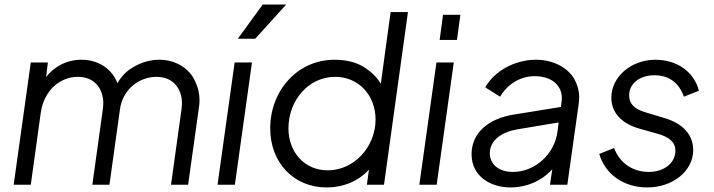

<svg xmlns="http://www.w3.org/2000/svg" viewBox="-20 -810 3133 842"><path d="M115 0 159 -317C173 -413 243 -473 321 -473C402 -473 433 -412 433 -358C433 -350 432 -341 431 -331L385 0H460L506 -330C518 -420 592 -473 666 -473C747 -473 778 -412 778 -358C778 -350 777 -341 776 -331L730 0H805L852 -336C854 -348 855 -360 855 -371C855 -399 849 -426 836 -453C812 -508 753 -548 678 -548C639 -548 601 -537 565 -516C536 -499 512 -476 495 -445C485 -472 468 -495 445 -513C415 -536 379 -548 337 -548C303 -548 271 -540 241 -523C218 -510 198 -493 182 -472L190 -536H115L40 0Z M1099 -640 1235 -790H1132L1023 -640ZM1010 0 1085 -536H1009L934 0Z M1412 12C1457 12 1499 2 1538 -19C1561 -32 1581 -47 1598 -66L1589 0H1664L1769 -757H1693L1650 -443C1631 -474 1605 -498 1574 -517C1539 -538 1496 -548 1447 -548C1284 -548 1165 -412 1165 -247C1165 -97 1268 12 1412 12ZM1417 -63C1317 -63 1245 -141 1245 -247C1245 -369 1332 -473 1450 -473C1552 -473 1627 -393 1627 -286C1627 -168 1535 -63 1417 -63Z M1984 -635 1999 -745H1923L1908 -635ZM1895 0 1970 -536H1894L1819 0Z M2219 12C2276 12 2330 -7 2371 -39C2382 -48 2393 -57 2402 -68L2392 0H2468L2518 -356C2519 -366 2520 -375 2520 -384C2520 -411 2513 -436 2500 -461C2472 -512 2408 -548 2331 -548C2233 -548 2146 -495 2108 -427L2173 -386C2204 -438 2258 -476 2326 -476C2348 -476 2369 -472 2388 -464C2426 -447 2444 -415 2444 -380C2444 -373 2443 -366 2442 -359L2440 -341L2236 -308C2118 -290 2048 -224 2048 -134C2048 -36 2132 12 2219 12ZM2430 -273 2425 -234C2413 -136 2328 -56 2229 -56C2168 -56 2128 -89 2128 -138C2128 -191 2174 -230 2250 -243Z M2818 12C2932 12 3020 -61 3020 -152C3020 -219 2975 -268 2895 -292L2809 -318C2760 -333 2739 -356 2739 -392C2739 -443 2785 -480 2850 -480C2913 -480 2958 -447 2979 -386L3045 -412C3024 -495 2949 -548 2854 -548C2748 -548 2661 -473 2661 -382C2661 -317 2704 -268 2787 -245L2862 -224C2917 -209 2942 -185 2942 -149C2942 -96 2893 -56 2825 -56C2754 -56 2697 -96 2673 -161L2608 -135C2634 -46 2715 12 2818 12Z"/></svg>

Font: Plus Jakarta Sans
Style: Italic
Weight: 400
Italic angle: -8°
Designer: Gumpita Rahayu
Foundry: Tokotype
Version: Version 2.071;gftools[0.9.30]